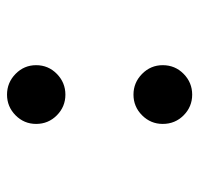

<svg xmlns="http://www.w3.org/2000/svg" viewBox="-30 -488 543 522"><g transform="rotate(90 241.0 -226.5)"><path d="M316.4 -397.9Q316.4 -365.2 293 -341.8Q269.5 -318.4 236.8 -318.4Q204.1 -318.4 180.4 -341.8Q156.7 -365.2 156.7 -397.9Q156.7 -431.6 180.4 -454.8Q204.1 -478 236.8 -478Q269.5 -478 293 -454.8Q316.4 -431.6 316.4 -397.9ZM316.4 -53.7Q316.4 -21 293 2.2Q269.5 25.4 236.8 25.4Q204.1 25.4 180.4 2.2Q156.7 -21 156.7 -53.7Q156.7 -86.9 180.4 -110.1Q204.1 -133.3 236.8 -133.3Q269.5 -133.3 293 -110.1Q316.4 -86.9 316.4 -53.7Z"/></g></svg>

Font: Scheherazade New SemiBold
Style: Regular
Weight: 600
Designer: SIL International
Foundry: SIL International
Version: Version 4.000